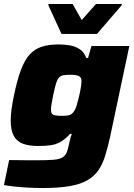

<svg xmlns="http://www.w3.org/2000/svg" viewBox="-29 -742 675 968"><path d="M184 206Q150 206 113 204Q76 202 44 198.5Q12 195 -9 191L17 65Q39 65 63 65.5Q87 66 111.5 66Q136 66 159 66Q211 66 240.5 63.5Q270 61 285.5 52Q301 43 308 25Q315 7 321 -25Q323 -35 326 -45.5Q329 -56 333 -67H324Q300 -40 276 -26.5Q252 -13 224.5 -9.5Q197 -6 162 -6Q117 -6 86.5 -17.5Q56 -29 40.5 -57Q25 -85 25 -135Q25 -161 29.5 -193Q34 -225 42 -264Q58 -340 76.5 -389.5Q95 -439 120.5 -467Q146 -495 181.5 -506.5Q217 -518 267 -518Q298 -518 325 -513Q352 -508 373.5 -493.5Q395 -479 406 -450H415L432 -510H623L527 -56Q515 -2 502 41Q489 84 468 115Q447 146 412 166.5Q377 187 321.5 196.5Q266 206 184 206ZM284 -158Q303 -158 314.5 -160Q326 -162 334 -169Q342 -176 348 -187Q353 -196 357.5 -211Q362 -226 366.5 -243.5Q371 -261 374.5 -278Q378 -295 380 -309Q382 -323 382 -331Q382 -352 369 -358.5Q356 -365 328 -365Q304 -365 290 -362.5Q276 -360 267.5 -350Q259 -340 253 -319Q247 -298 239 -261Q234 -236 231 -218Q228 -200 228 -190Q228 -175 233 -168.5Q238 -162 251 -160Q264 -158 284 -158ZM281 -571 215 -715V-722H337L383 -641L455 -722H585L584 -715L460 -571Z"/></svg>

Font: Saira SemiExpanded ExtraBold
Style: Italic
Weight: 800
Width: 6
Italic angle: -12°
Designer: Hector Gatti with collaboration of the Omnibus-Type team
Foundry: Omnibus-Type
Version: Version 1.101